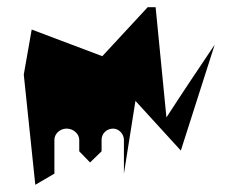

<svg xmlns="http://www.w3.org/2000/svg" viewBox="-20 -732 650 533"><path d="M46 -525 78 -219 131 -250V-344C131 -360 146 -375 165 -375C184 -375 200 -360 200 -344V-312L230 -281L262 -312V-344C262 -361 276 -375 294 -375C310 -375 324 -360 324 -344V-250L356 -452L482 -314L576 -608C531 -541 486 -474 442 -406L412 -712H390L264 -576L68 -650Z"/></svg>

Font: bitstorm
Style: ext
Weight: 400
Version: Version 0.2